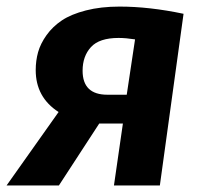

<svg xmlns="http://www.w3.org/2000/svg" viewBox="-47 -566 612 586"><path d="M317.9 -545.9Q408.7 -545.9 513.2 -523.9L440.9 0H300.8L328.1 -189H255.9L132.8 0H-26.9L131.8 -224.1Q62 -269 62 -352.1Q62 -380.9 69.3 -407Q76.7 -433.1 95.2 -459Q113.8 -484.9 141.8 -503.7Q169.9 -522.5 215.3 -534.2Q260.7 -545.9 317.9 -545.9ZM314.9 -450.2Q256.3 -450.2 230.7 -422.4Q205.1 -394.5 205.1 -350.1Q205.1 -276.9 280.8 -276.9H339.8L365.2 -445.8Q336.9 -450.2 314.9 -450.2Z"/></svg>

Font: FiraGO SemiBold
Style: Italic
Weight: 600
Italic angle: -8°
Designer: bBox Type GmbH
Foundry: bBox Type GmbH
Version: Version 1.001;PS 001.001;hotconv 1.0.88;makeotf.lib2.5.64775